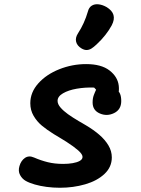

<svg xmlns="http://www.w3.org/2000/svg" viewBox="-20 -854 660 896"><path d="M100.1 -9.8Q83.4 -19.2 73.6 -37.4Q63.8 -55.5 70.8 -79.1Q78.2 -104.6 96.5 -117.1Q114.8 -129.6 139.2 -118.8Q170.6 -105.1 203 -97.1Q235.5 -89.1 274.7 -89.1Q298.7 -89.1 319.2 -92.6Q339.7 -96.1 352.4 -103.3Q365.2 -110.6 365.2 -121.8Q365.2 -134.2 345 -152.1Q324.8 -169.9 289.7 -192.5Q274 -202 266.6 -206.7Q259.2 -211.4 244.1 -220.4L231.3 -228Q198.8 -248.2 175.5 -267.6Q152.3 -287 136.9 -313.3Q121.4 -339.7 121.4 -372.2Q121.4 -423.2 158.8 -465Q196.2 -506.8 256.7 -530.9Q317.2 -554.9 381.8 -554.9Q452.7 -554.9 491.1 -525.2Q529.5 -495.4 534.2 -453.7Q539 -412 515.8 -378.9L521.3 -437Q534.8 -429.5 540.3 -416.1Q545.8 -402.8 545.8 -382.4Q545.8 -342.6 512.5 -326.3Q479.2 -310 445.8 -324.5Q412.2 -338.9 412.2 -375.8Q412.2 -386.2 413.6 -394.5Q415 -402.8 417.8 -410.3Q420.3 -418 423.2 -423.8Q426 -429.6 428.5 -435.4L419.3 -445.3Q377.8 -446.9 338.4 -440.1Q299.1 -433.3 273.9 -418.5Q248.7 -403.8 248.7 -383.2Q248.7 -368 262.5 -352.1Q276.3 -336.2 297.3 -321.1Q318.3 -306.1 347.3 -288.9Q355.6 -284.1 360.2 -281.6Q364.8 -279.1 372.6 -274.2L380.8 -269.4Q417.2 -247.8 443.3 -225.2Q469.5 -202.7 485.7 -176Q501.8 -149.2 501.8 -119.5Q501.8 -74.4 467.5 -42.2Q433.1 -10 377.5 6.1Q322 22.2 259.5 22.2Q227.9 22.2 197.6 18.2Q167.3 14.2 142.2 6.9Q117 -0.3 100.1 -9.8ZM430.8 -646.8Q453.9 -668.2 471.5 -690.7Q489.2 -713.1 501.4 -735.8Q515.7 -763.2 509.5 -784.3Q503.4 -805.4 476.9 -821.2Q458.7 -831.6 440.3 -833.8Q422 -836 408.4 -827.7Q394.8 -819.4 390.1 -800.1Q374 -744.5 343.8 -698.2Q330.5 -677.5 335.3 -658.8Q340.1 -640 361 -627.6Q374 -620.1 385.3 -620.6Q396.6 -621.2 406.9 -627.6Q417.2 -634 430.8 -646.8Z"/></svg>

Font: Monaspace Radon Var
Style: Regular
Weight: 400
Designer: Riley Cran and the Lettermatic Team
Version: Version 1.000 (Monaspace Radon Var)